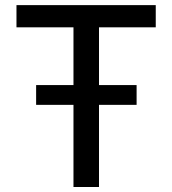

<svg xmlns="http://www.w3.org/2000/svg" viewBox="-20 -748 689 768"><path d="M45.9 -638.7V-727.5H603V-638.7H376V0H273.9V-638.7ZM124.5 -328.6V-407.7H526.4V-328.6Z"/></svg>

Font: Inter Cardless
Style: Regular
Weight: 400
Designer: Rasmus Andersson
Foundry: rsms
Version: Version 4.001;git-9221beed3